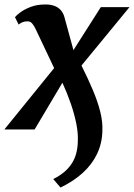

<svg xmlns="http://www.w3.org/2000/svg" viewBox="-48 -580 600 860"><path d="M112.5 -448Q106 -462.5 97.2 -473.5Q88.5 -484.5 76 -484.5Q62.5 -484.5 53.2 -480.8Q44 -477 35.5 -470L19 -503Q24 -510 42 -523.8Q60 -537.5 88.8 -548.8Q117.5 -560 155.5 -560Q178.5 -560 195.5 -553.8Q212.5 -547.5 224 -534.8Q235.5 -522 240.5 -503.5L281 -355.5L403.5 -548H532L317 -286.5Q347 -226.5 368.5 -175.2Q390 -124 401.2 -79Q412.5 -34 410.5 8Q409 63.5 386.2 110.5Q363.5 157.5 322 195Q280.5 232.5 223 260L190.5 222Q243.5 196 271.2 155.8Q299 115.5 300.5 55Q302.5 18 294 -25Q285.5 -68 269.5 -114.8Q253.5 -161.5 231.5 -209.5L107 0H-28.5L194.5 -275Z"/></svg>

Font: Merriweather 36pt
Style: Bold Italic
Weight: 700
Italic angle: -7.8°
Version: Version 2.101